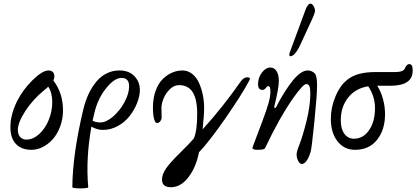

<svg xmlns="http://www.w3.org/2000/svg" viewBox="-20 -812 2288 1055"><path d="M153.8 11.2Q98.1 11.2 67.6 -20.8Q37.1 -52.7 37.1 -113.8Q37.1 -179.2 71.8 -252Q104 -317.4 158.4 -371.1Q212.9 -424.8 247.1 -424.8Q261.7 -424.8 270.3 -416.3Q278.8 -407.7 278.8 -392.1Q278.8 -380.4 272.9 -370.1Q326.2 -300.3 326.2 -206.1Q326.2 -159.2 311 -117.9Q295.9 -76.7 271.5 -48.8Q247.1 -21 216.1 -4.9Q185.1 11.2 153.8 11.2ZM78.1 -97.2Q78.1 -73.2 91.1 -59.1Q104 -44.9 125 -44.9Q161.1 -44.9 194.3 -74.5Q227.5 -104 247.3 -151.9Q267.1 -199.7 267.1 -251Q267.1 -303.2 245.1 -335.9Q235.4 -326.2 222.2 -315.9Q161.1 -266.1 119.6 -202.6Q78.1 -139.2 78.1 -97.2Z M377.4 216.8Q378.9 33.7 438.5 -213.9Q449.2 -257.8 466.6 -294.9Q483.9 -332 508.1 -361.8Q532.2 -391.6 564.9 -408.2Q597.7 -424.8 635.7 -424.8Q689 -424.8 718.8 -393.3Q748.5 -361.8 748.5 -317.9Q748.5 -284.2 733.4 -246.1Q718.3 -208 692.6 -174.8Q667 -141.6 627.9 -119.9Q588.9 -98.1 545.4 -98.1Q513.7 -98.1 482.4 -116.2Q450.7 59.1 464.8 216.8Q465.3 220.7 443.4 222.4Q421.4 224.1 399.4 222.4Q377.4 220.7 377.4 216.8ZM498.5 -190.9Q494.1 -175.3 488.8 -148.9Q505.4 -139.2 531.7 -139.2Q563.5 -139.2 600.8 -171.1Q638.2 -203.1 663.8 -250.5Q689.5 -297.9 689.5 -337.9Q689.5 -383.8 647.5 -383.8Q608.4 -383.8 562.5 -326.4Q516.6 -269 498.5 -190.9Z M919.4 216.8Q870.1 216.8 870.1 174.8Q870.1 146 893.6 111.8Q915 81.1 970.7 26.4Q1026.4 -28.3 1045.4 -51.8Q1063.5 -94.2 1063.5 -185.1Q1063.5 -266.6 1038.8 -305.4Q1014.2 -344.2 963.4 -344.2Q935.5 -344.2 912.4 -320.8Q889.2 -297.4 878.2 -269.3Q867.2 -241.2 867.2 -220.2Q867.2 -203.1 867.7 -187.7Q868.2 -172.4 868.2 -166Q868.2 -156.7 861.3 -146.5Q854.5 -136.2 842.3 -136.2Q832.5 -136.2 826.4 -159.2Q820.3 -182.1 820.3 -220.2Q820.3 -272 835 -312.7Q849.6 -353.5 873.8 -377.2Q897.9 -400.9 925.5 -412.8Q953.1 -424.8 982.4 -424.8Q1012.7 -424.8 1036.4 -405.8Q1060.1 -386.7 1073.7 -356Q1087.4 -325.2 1094.5 -290.3Q1101.6 -255.4 1101.6 -219.2Q1101.6 -179.2 1093.3 -101.1Q1207 -226.6 1302.2 -363.8Q1319.3 -387.2 1337.4 -387.2Q1349.6 -387.2 1352.3 -383.1Q1355 -378.9 1349.1 -368.2Q1309.1 -292.5 1218.3 -161.6Q1127.4 -30.8 1073.2 24.9Q1058.1 105.5 1015.9 161.1Q973.6 216.8 919.4 216.8Z M1575.2 -502.9Q1569.8 -502.9 1569.8 -511.2Q1569.8 -517.1 1570.8 -520L1657.2 -753.9Q1663.1 -772 1670.7 -782Q1678.2 -792 1685.1 -792Q1695.3 -792 1703.1 -778.6Q1710.9 -765.1 1710.9 -752Q1710.9 -739.3 1685.1 -685.1L1632.8 -571.8Q1601.6 -502.9 1575.2 -502.9ZM1638.2 88.9Q1627.4 88.9 1618.7 72.5Q1609.9 56.2 1609.9 36.1Q1609.9 20.5 1624 -14.2Q1643.1 -62 1664.1 -146.5Q1685.1 -231 1685.1 -297.9Q1685.1 -329.1 1679.7 -339.6Q1674.3 -350.1 1662.1 -350.1Q1646 -350.1 1590.8 -272.9Q1513.2 -161.1 1436 2.9Q1431.2 11.2 1396 11.2Q1367.2 11.2 1367.2 1Q1367.2 -2 1368.2 -3.9L1419.9 -141.1Q1446.3 -211.4 1456.1 -247.3Q1465.8 -283.2 1465.8 -308.1Q1465.8 -338.9 1455.1 -338.9Q1448.2 -338.9 1440.4 -328.4Q1432.6 -317.9 1421.9 -317.9Q1397.9 -317.9 1397.9 -350.1Q1397.9 -384.8 1418.7 -412.8Q1439.5 -440.9 1465.8 -440.9Q1486.3 -440.9 1499.3 -421.6Q1512.2 -402.3 1512.2 -366.2Q1512.2 -327.6 1485.8 -221.2L1495.1 -219.2Q1539.6 -308.1 1590.8 -372.1Q1635.7 -424.8 1669.9 -424.8Q1693.4 -424.8 1710 -408.2Q1722.2 -394.5 1722.2 -342.8Q1722.2 -288.6 1707.3 -142.1Q1692.4 4.4 1687 22Q1666 88.9 1638.2 88.9Z M1930.7 11.2Q1871.1 11.2 1834.5 -35.6Q1797.9 -82.5 1797.9 -158.2Q1797.9 -221.2 1822.8 -280.8Q1836.4 -313.5 1853.3 -336.9Q1870.1 -360.4 1895.3 -378.9Q1920.4 -397.5 1956.8 -406.7Q1993.2 -416 2041.5 -416H2149.4Q2196.8 -416 2204.6 -436Q2209 -446.8 2215.3 -453.4Q2221.7 -460 2227.5 -460Q2238.3 -460 2242.9 -451.7Q2247.6 -443.4 2247.6 -423.8Q2247.6 -340.8 2125.5 -340.8H2052.7Q2072.3 -311 2084 -269.3Q2095.7 -227.5 2095.7 -184.1Q2095.7 -99.1 2052 -43.9Q2008.3 11.2 1930.7 11.2ZM1852.5 -150.9Q1852.5 -104 1872.3 -76.9Q1892.1 -49.8 1924.8 -49.8Q1976.1 -49.8 2008.3 -97.2Q2040.5 -144.5 2040.5 -217.8Q2040.5 -282.7 2003.4 -337.9Q1933.1 -326.7 1892.8 -275.6Q1852.5 -224.6 1852.5 -150.9Z"/></svg>

Font: Junicode SmCond
Style: Italic
Weight: 400
Width: 4
Italic angle: -11°
Designer: Peter S. Baker
Version: Version 2.206